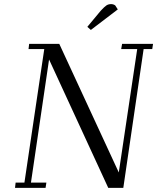

<svg xmlns="http://www.w3.org/2000/svg" viewBox="-20 -916 766 936"><path d="M53.2 0 56.2 -25.9H99.1L195.8 -676.8H119.1L122.1 -702.1H269L559.1 -75.2L648.9 -676.8H570.8L575.2 -702.1H726.1L722.2 -676.8H680.2L581.1 0H507.8L219.2 -626L130.9 -25.9H206.1L202.1 0ZM405.8 -785.2 471.2 -863.8Q488.8 -882.8 498.5 -889.4Q508.3 -896 522 -896Q527.3 -896 532.5 -894.3Q537.6 -892.6 540 -890.6L542 -889.2L554.2 -870.1L422.9 -770Z"/></svg>

Font: Dehuti Alt
Style: Italic
Weight: 400
Version: Version 1.2